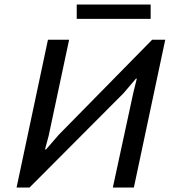

<svg xmlns="http://www.w3.org/2000/svg" viewBox="-20 -840 762 860"><path d="M54.2 0ZM577.1 -424.3 592.8 -487.8H588.9L533.7 -422.9L112.3 0H54.2L194.8 -662.1H289.6L198.2 -232.9L181.6 -170.9H186.5L242.7 -235.8L661.6 -662.1H720.2L579.6 0H485.4ZM323.7 -819.8H654.8V-755.4H323.7Z"/></svg>

Font: PT Astra Sans
Style: Italic
Weight: 400
Italic angle: -16°
Designer: A.Korolkova, I. Chaeva
Foundry: ParaType Ltd
Version: Version 1.001; ttfautohint (v1.6)